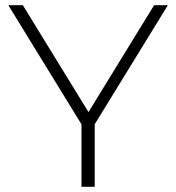

<svg xmlns="http://www.w3.org/2000/svg" viewBox="-20 -720 679 740"><path d="M294 -241 12 -700H68L321 -288L574 -700H627L345 -241V0H294Z"/></svg>

Font: Goldbeck Next Light
Style: Regular
Weight: 300
Designer: Julieta Ulanovsky
Foundry: Julieta Ulanovsky
Version: Version 7.200